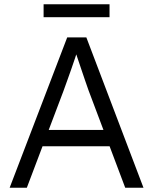

<svg xmlns="http://www.w3.org/2000/svg" viewBox="-20 -874 713 894"><path d="M25 0 293 -700H382L648 0H563L392 -454Q385 -473 376.5 -498.5Q368 -524 358.5 -551.5Q349 -579 340.5 -605Q332 -631 325 -651H345Q337 -626 328.5 -600.5Q320 -575 311 -549.5Q302 -524 293 -499Q284 -474 275 -449L105 0ZM139 -193 168 -269H499L531 -193ZM183 -794V-854H490V-794Z"/></svg>

Font: Mach Light
Style: Regular
Weight: 300
Version: Version 1.002